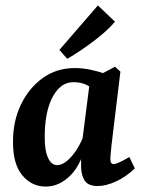

<svg xmlns="http://www.w3.org/2000/svg" viewBox="-20 -679 531 708"><path d="M149 9Q96 9 61.5 -33.5Q27 -76 28 -158Q28 -233 57.5 -294Q87 -355 138 -391.5Q189 -428 255 -428Q286 -428 316 -421.5Q346 -415 369 -406L338 -337Q320 -356 299 -366Q278 -376 252 -376Q224 -376 204 -359.5Q184 -343 170.5 -314.5Q157 -286 151 -251Q145 -216 145 -179Q144 -127 156.5 -98.5Q169 -70 191 -70Q205 -70 221.5 -81.5Q238 -93 255 -116Q272 -139 286 -172L300 -165Q284 -78 242 -34.5Q200 9 149 9ZM340 7Q308 7 294.5 -10Q281 -27 279 -61Q279 -73 279 -93.5Q279 -114 280 -133L312 -384L404 -433L424 -415L391 -142Q390 -130 388.5 -115.5Q387 -101 387 -92Q387 -74 399 -74Q406 -74 419.5 -80Q433 -86 457 -100L477 -58Q445 -27 408 -10Q371 7 340 7ZM199 -495 341 -659 404 -599Q375 -565 327 -528.5Q279 -492 228 -462Z"/></svg>

Font: Rasa SemiBold
Style: Italic
Weight: 600
Italic angle: -7.10001°
Designer: Anna Giedrys (Yrsa+Rasa design), David Brezina (Yrsa art-direction, Rasa art-direction, design)
Foundry: Rosetta Type Foundry
Version: Version 2.004